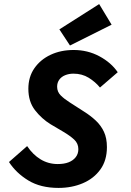

<svg xmlns="http://www.w3.org/2000/svg" viewBox="-20 -909 640 941"><path d="M267 12Q179 12 119 -24.5Q59 -61 24 -115L113 -193Q141 -151 179 -128Q217 -105 263 -105Q294 -105 316 -113.5Q338 -122 351 -138.5Q364 -155 364 -178Q364 -206 343.5 -225Q323 -244 289 -264L228 -300Q184 -327 151.5 -369Q119 -411 119 -474Q119 -532 148.5 -574.5Q178 -617 228 -640.5Q278 -664 341 -664Q410 -664 467.5 -633Q525 -602 557 -555L470 -480Q447 -508 414.5 -528Q382 -548 340 -548Q318 -548 299.5 -540.5Q281 -533 270.5 -518.5Q260 -504 260 -484Q260 -459 277.5 -441.5Q295 -424 322 -407L392 -362Q424 -342 449.5 -318Q475 -294 489.5 -263Q504 -232 504 -188Q504 -123 472 -78.5Q440 -34 386 -11Q332 12 267 12ZM323 -686 271 -765 466 -889 527 -788Z"/></svg>

Font: Source Code Pro ExtraLight
Style: Bold Italic
Weight: 700
Italic angle: -11°
Monospace: yes
Version: Version 1.016;hotconv 1.0.116;makeotfexe 2.5.65601